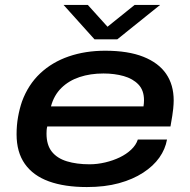

<svg xmlns="http://www.w3.org/2000/svg" viewBox="-20 -744 768 776"><path d="M331 12Q241 12 177.5 -11Q114 -34 80.5 -81.5Q47 -129 47 -201Q47 -238 53 -271.5Q59 -305 69 -334Q94 -402 142.5 -447.5Q191 -493 258 -516Q325 -539 405 -539Q498 -539 559.5 -514.5Q621 -490 651.5 -445.5Q682 -401 682 -338Q682 -325 680 -304Q678 -283 669 -233H171Q169 -225 168.5 -218Q168 -211 168 -204Q168 -158 189.5 -131Q211 -104 250.5 -92Q290 -80 342 -80Q373 -80 405 -87.5Q437 -95 464 -108Q491 -121 510.5 -139.5Q530 -158 537 -180H655Q648 -141 624 -107Q600 -73 558.5 -46Q517 -19 460.5 -3.5Q404 12 331 12ZM186 -314H560Q561 -321 561.5 -327Q562 -333 562 -339Q562 -379 539.5 -402.5Q517 -426 480 -436.5Q443 -447 398 -447Q345 -447 301.5 -432.5Q258 -418 228 -388.5Q198 -359 186 -314ZM627 -724 454 -585H362L237 -724H335L428 -621H396L524 -724Z"/></svg>

Font: Archivo Expanded Medium
Style: Italic
Weight: 500
Width: 7
Italic angle: -10°
Designer: Hector Gatti
Foundry: Omnibus-Type
Version: Version 2.001